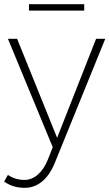

<svg xmlns="http://www.w3.org/2000/svg" viewBox="-31 -706 525 921"><path d="M232 75Q208 134 171 164.5Q134 195 88 195Q59 195 34.5 187.5Q10 180 -11 165L7 133Q42 157 86 157Q121 157 150 132Q179 107 198 61L222 0L7 -520H51L243 -45L430 -520H474ZM108 -686H373V-655H108Z"/></svg>

Font: Alexandria ExtraLight
Style: Regular
Weight: 250
Designer: Mohamed Gaber
Foundry: Kief Type Foundry
Version: Version 5.100